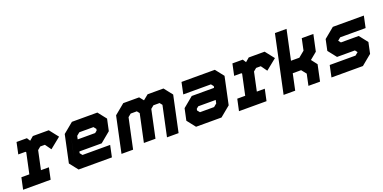

<svg xmlns="http://www.w3.org/2000/svg" viewBox="-16 -1450 4389 2201"><g transform="rotate(-20 2178.5 -350.0)"><path d="M-2.5 0.5 28 -141H125L178.5 -391.5L172.5 -399H84L114 -540H240.5L266 -500L313 -540H507L593 -430.5L461.5 -324.5L408.5 -398.5H352L315 -368L266.5 -140.5H363.5L333.5 0.5ZM77 -71H284.5H180L252 -408L327.5 -470H462L496.5 -420L462 -470H327.5L252 -408L207 -470H162H207L252.5 -408L180.5 -71H77Z M1100 -540 1181 -437 1150.5 -294.5 1026 -191.5H754L749.5 -172L773.5 -141.5H1111L1081 0H674.5L593.5 -103L664.5 -437L789.5 -540ZM1048.5 -471 1099.5 -408 1079.5 -315 1015.5 -262H697L727 -403L810 -471ZM1048.5 -471H810L727 -403L670 -137L721.5 -73H1034H721.5L670 -137L697 -262H1015.5L1079.5 -315L1099.5 -408ZM1001 -398.5H828.5L791.5 -368L783 -328H996L1021.5 -349L1025.5 -368Z M1198 0 1291 -437 1416 -540H1609.5L1650.5 -489L1713 -540H1906.5L1987.5 -437L1894.5 0H1753L1831.5 -368L1807.5 -398.5H1732.5L1695.5 -368L1623.5 -30H1482L1554 -368L1530 -398.5H1455L1418 -368L1339.5 0ZM1282.5 -71H1282L1352.5 -401L1436 -470H1574.5L1631 -398L1568 -101H1567.5L1630.5 -398L1718.5 -470H1857L1911.5 -401L1841 -71H1840.5L1911 -401L1857 -470H1718.5L1631 -398L1574.5 -470H1436L1353 -401Z M2107.5 0 2026.5 -103 2057 -245.5 2181.5 -348.5H2453.5L2458 -368L2434 -398.5H2096.5L2126.5 -540H2533L2614 -437L2543 -103L2418 0ZM2159 -69 2108 -132 2128 -225 2192 -278H2510.5L2480.5 -137L2397.5 -69ZM2159 -69H2397.5L2480.5 -137L2537.5 -403L2486 -467H2173.5H2486L2537.5 -403L2510.5 -278H2192L2128 -225L2108 -132ZM2206.5 -141.5H2379L2416 -172L2424.5 -212H2211.5L2186 -191L2182 -172Z M2631 0.5 2661.5 -141H2758.5L2812 -391.5L2806 -399H2717.5L2747.5 -540H2874L2899.5 -500L2946.5 -540H3140.5L3226.5 -430.5L3095 -324.5L3042 -398.5H2985.5L2948.5 -368L2900 -140.5H2997L2967 0.5ZM2710.5 -71H2918H2813.5L2885.5 -408L2961 -470H3095.5L3130 -420L3095.5 -470H2961L2885.5 -408L2840.5 -470H2795.5H2840.5L2886 -408L2814 -71H2710.5Z M3175.5 0 3324.5 -700H3466L3389 -339H3491L3563.5 -398.5L3593.5 -540H3735L3692 -339L3607 -269L3662 -197.5L3620 0H3478.5L3508 -138.5L3461 -197.5H3359L3317 0ZM3262 -71H3261.5L3304 -269.5H3512L3584.5 -172L3563 -71H3562.5L3584 -172L3512 -269.5L3625.5 -363L3648 -470H3648.5L3626 -363L3512 -269.5H3304L3380.5 -629.5H3381Z M3759.5 0 3789.5 -141.5H4104.5L4141.5 -172L4141 -169.5L4118 -199.5H3900L3819 -302.5L3847.5 -437L3972.5 -540H4351L4321 -398.5H4011L3974 -368L3974.5 -371L3998.5 -340.5H4215.5L4296.5 -237.5L4268 -103L4143 0ZM3852 -72.5H4129L4204 -134.5L4221 -213L4171.5 -272.5H3940.5L3896 -329.5L3913 -408L3987.5 -469.5H4259H3987.5L3913 -408L3896 -329.5L3940.5 -272.5H4171.5L4221 -213L4204 -134.5L4129 -72.5H3852Z"/></g></svg>

Font: Tourney Thin Black
Style: Italic
Weight: 900
Italic angle: -12°
Version: Version 1.015